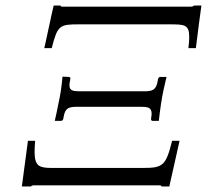

<svg xmlns="http://www.w3.org/2000/svg" viewBox="-20 -670 748 694"><path d="M81 -161 59 4H92C93 2 97 0 101 0H558C561 0 563 1 564 4H592L629 -161H602C580 -72 569 -63 499 -63H162C124 -64 105 -68 105 -121C105 -132 106 -145 107 -161ZM688 -496C692 -528 706 -640 708 -650H681C679 -647 675 -646 671 -646H205C201 -646 199 -647 199 -650H174C170 -636 141 -497 140 -496H167C188 -579 196 -582 265 -582H594C647 -582 664 -581 664 -536C664 -525 663 -512 661 -496ZM498 -340H272C244 -340 231 -342 231 -362C231 -367 232 -372 233 -377L234 -384C235 -387 235 -392 228 -392L206 -393C206 -393 202 -348 196 -319C190 -286 178 -233 178 -233H200C203 -233 207 -234 209 -241L210 -248C216 -281 229 -284 262 -284H488C513 -284 528 -282 528 -260C528 -257 528 -252 527 -248L526 -241C525 -234 530 -233 532 -233H554C554 -233 560 -286 566 -319C571 -347 582 -392 582 -392H559C555 -392 553 -389 551 -384L550 -377C544 -343 530 -340 498 -340Z"/></svg>

Font: Libertinus Serif
Style: Italic
Weight: 400
Italic angle: -12°
Designer: Philipp H. Poll, Khaled Hosny
Foundry: Caleb Maclennan
Version: Version 7.050;RELEASE